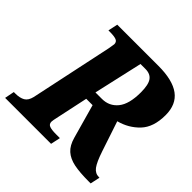

<svg xmlns="http://www.w3.org/2000/svg" viewBox="-202 -880 1046 1046"><g transform="rotate(45 320.5 -357.0)"><path d="M-11 -56H1Q35 -56 56 -68Q77 -80 85 -114L186 -590Q192 -622 192 -627Q192 -646 176 -652Q160 -658 128 -658H116L128 -714H445Q555 -714 609 -674Q663 -634 663 -552Q663 -459 616 -409.5Q569 -360 500 -342L558 -168Q579 -105 597.5 -80.5Q616 -56 644 -56H649L637 0H623Q552 0 508.5 -9Q465 -18 438 -42Q411 -66 398 -113L343 -309H294L256 -131Q248 -96 248 -87Q248 -68 264.5 -62Q281 -56 314 -56H344L332 0H-22ZM355 -369Q411 -369 445.5 -411.5Q480 -454 480 -544Q480 -603 462.5 -627.5Q445 -652 407 -652H369L305 -369Z"/></g></svg>

Font: Noto Serif NarrowExtraBold
Style: Italic
Weight: 800
Width: 4
Italic angle: -12°
Designer: Monotype Design Team
Foundry: Monotype Imaging Inc.
Version: Version 1.001